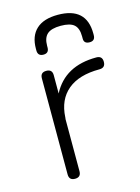

<svg xmlns="http://www.w3.org/2000/svg" viewBox="-107 -749 590 811"><g transform="rotate(-15 188.0 -344.0)"><path d="M227 -688Q352 -688 352 -573V-566Q352 -541 328 -541Q303 -541 303 -563V-573Q303 -609 285.5 -624.5Q268 -640 227 -640Q186 -640 168 -624Q150 -608 150 -573V-566Q150 -541 126 -541Q101 -541 101 -566V-573Q101 -629 133 -658.5Q165 -688 227 -688ZM145 -26Q145 0 119 0Q93 0 93 -26V-446Q93 -472 119 -472Q145 -472 145 -446V-366Q200 -472 338 -472Q364 -472 364 -446Q364 -420 338 -420Q248 -420 199 -379Q150 -338 146 -262Q146 -257 145 -255Z"/></g></svg>

Font: Jura
Style: Regular
Weight: 400
Designer: Daniel Johnson, Alexei Vanyashin
Foundry: Daniel Johnson
Version: Version 5.103